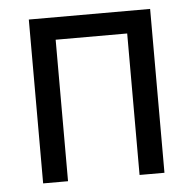

<svg xmlns="http://www.w3.org/2000/svg" viewBox="-43 -564 612 607"><g transform="rotate(-5 262.5 -260.0)"><path d="M70 0V-520H455V0H376V-449H149V0Z"/></g></svg>

Font: Iosevka Pride
Style: Regular
Weight: 400
Monospace: yes
Designer: Belleve Invis
Foundry: Belleve Invis
Version: Version 30.3.1; ttfautohint (v1.8.4)